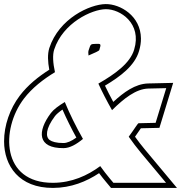

<svg xmlns="http://www.w3.org/2000/svg" viewBox="-28 -830 887 941"><path d="M289.6 -330C259.3 -311.6 234.9 -293.9 221.4 -276C153.9 -186 154.5 -103 283.8 -104C314.2 -104.2 345.9 -122.2 378.6 -149.1C344.8 -208.5 314.1 -270.8 289.6 -330ZM463.3 -15.9C401.1 30.2 323.8 65.7 231.8 66C-21.5 67 -25.1 -196 88.8 -346C129.2 -399.2 185.2 -442.1 241.4 -476.2C231.3 -521.9 229.1 -560.5 237.5 -587C280.8 -719 422.7 -784 490 -785C561.3 -786 668.6 -715 629.5 -587C609.9 -520.1 535.2 -466.7 454.1 -420.2C472.6 -379.7 495.5 -335.1 521.1 -290.1C578.4 -346.6 638 -394.4 699.1 -396L786.7 -398L734.7 -228L651.1 -226C647.4 -226 631.2 -198.3 602.9 -160C622 -132.7 641.7 -106.7 661.4 -83L785.8 66H527.8L510.2 45C494.7 26.4 478.9 5.9 463.3 -15.9ZM405.8 -558C437 -571.5 457.4 -580.2 458.9 -585L459.2 -586C468 -615 467.3 -616 442 -615C414.7 -614 417 -615 406.2 -583C404.4 -577.2 404.3 -568.8 405.8 -558ZM278.2 -293C298.6 -246.4 322 -199.6 346.2 -155.7C321.4 -137.7 300.5 -129.1 283.6 -129C247.7 -128.7 226.2 -135.9 215.4 -143.8C195.3 -158.7 193.9 -197.8 241.3 -260.9C248 -269.7 261.6 -281.5 278.2 -293ZM457.6 18.6C469.8 34.9 479.7 47.5 491.1 61L516.1 91H839.3L680.6 -99C664.9 -117.9 648.8 -138.8 633.7 -159.9C647.3 -178.9 657.3 -194.1 662.4 -201.3L753.3 -203.4L820.7 -423.8L698.4 -421C634.4 -419.3 578.2 -377.5 527.2 -330.5C512.2 -357.9 498 -385.7 486.4 -410.1C561 -454.7 632.1 -507 653.4 -579.8C659.9 -601.1 663 -622 662.8 -641.3C661.8 -752.2 561.2 -811 489.6 -810C412 -808.8 261.3 -739.6 213.7 -594.7C204.2 -564.6 206.3 -526.9 213.5 -488.3C159.9 -454.2 108.4 -413.2 68.9 -361.1C20.3 -297.1 -8.2 -215 -8 -137.3C-7.8 -17.7 65.2 91.7 231.9 91C320.5 90.7 396.2 59.6 457.6 18.6Z"/></svg>

Font: Nordica Plus
Style: NordicaClassicBkOblOl
Weight: 900
Version: Version 1.01